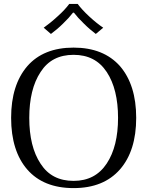

<svg xmlns="http://www.w3.org/2000/svg" viewBox="-20 -954 755 984"><path d="M204 -812C204 -812 241 -780 241 -780C261 -795 282 -812 303 -833C324 -853 341 -872 354 -889C354 -889 359 -889 359 -889C372 -872 389 -853 410 -833C431 -812 451 -795 471 -780C471 -780 509 -812 509 -812C488 -826 464 -845 438 -869C412 -893 392 -915 378 -934C378 -934 335 -934 335 -934C321 -915 301 -893 275 -870C249 -846 225 -827 204 -812ZM120 -85C175 -22 254 10 357 10C460 10 539 -22 595 -86C650 -149 678 -237 678 -350C678 -463 650 -551 595 -615C539 -678 460 -710 357 -710C254 -710 175 -678 120 -615C65 -551 37 -463 37 -350C37 -237 65 -148 120 -85ZM527 -116C488 -57 432 -27 357 -27C282 -27 226 -56 188 -115C149 -174 130 -252 130 -350C130 -447 149 -526 188 -585C226 -644 282 -673 357 -673C432 -673 488 -644 527 -585C566 -526 585 -447 585 -350C585 -253 566 -175 527 -116Z"/></svg>

Font: BUSH 25 TRIRONG 0515 A
Style: Regular
Weight: 400
Designer: Katatrad Team
Foundry: CadsonDemak